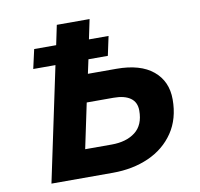

<svg xmlns="http://www.w3.org/2000/svg" viewBox="-79 -794 915 877"><g transform="rotate(-10 378.5 -355.0)"><path d="M90 0 202 -530H99L119 -619H221L240 -710H392L373 -619H464L445 -530H355L341 -465H473Q584 -465 643 -416Q702 -367 702 -283Q702 -193 659 -129.5Q616 -66 542 -33Q468 0 375 0ZM269 -128H392Q460 -128 501.5 -160Q543 -192 543 -259Q543 -298 515.5 -317.5Q488 -337 437 -337H313Z"/></g></svg>

Font: Geist
Style: Bold Italic
Weight: 700
Italic angle: -12°
Designer: Basement.studio, Andrés Briganti, Mateo Zaragoza
Foundry: Basement.studio, Vercel, Andrés Briganti, Guido Ferreyra, Mateo Zaragoza
Version: Version 1.500; ttfautohint (v1.8.4.7-5d5b)